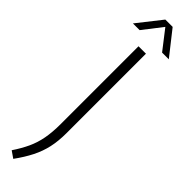

<svg xmlns="http://www.w3.org/2000/svg" viewBox="-409 -907 1040 1040"><g transform="rotate(45 111.5 -387.0)"><path d="M35 171 -4 144Q26.5 98.5 46 56.5Q65.5 14.5 74.5 -33.5Q83.5 -81.5 83.5 -144.5V-740H140.5V-131.5Q140.5 -70.5 129.5 -21.2Q118.5 28 95.2 74Q72 120 35 171ZM-25.5 -806 84 -945H140L249.5 -806H198L112 -917L26 -806Z"/></g></svg>

Font: Encode Sans Semi Condensed Light
Style: Regular
Weight: 300
Width: 4
Designer: Multiple Designers
Foundry: Impallari Type
Version: Version 3.000; ttfautohint (v1.8.3) -l 8 -r 50 -G 200 -x 14 